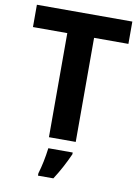

<svg xmlns="http://www.w3.org/2000/svg" viewBox="-100 -780 779 1068"><g transform="rotate(10 289.5 -246.5)"><path d="M365.2 0H213.9V-587.9H20V-713.9H559.1V-587.9H365.2ZM358.9 61V70.8Q322.3 152.8 277.8 221.2H190.9V208Q210.9 142.1 221.2 61Z"/></g></svg>

Font: NotoSans-Bold
Style: Bold
Weight: 700
Designer: Monotype Design team
Foundry: Monotype Imaging Inc.
Version: Version 1.04